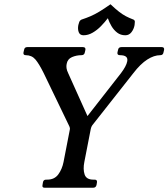

<svg xmlns="http://www.w3.org/2000/svg" viewBox="-20 -881 790 901"><path d="M739 -660Q752 -660 750 -647L747.2 -635Q745 -622 732 -622Q703 -622 671.1 -601.6Q639.2 -581.2 606 -538L413 -293Q408 -286 406 -276L375.8 -121Q369 -87 377 -62.5Q385 -38 418 -38H424Q437 -38 435 -25L433 -13Q430 0 417 0H189.5Q176.5 0 179.5 -13L181.5 -25Q183.5 -38 196.5 -38H201.5Q235.5 -38 253.5 -62.5Q271.5 -87 278.2 -121L307.5 -272Q308.5 -277 307.9 -280.5Q307.2 -284 305.5 -288L185 -538Q163.2 -582 146.1 -602Q129 -622 101 -622Q88 -622 90.2 -635L93 -647Q95 -660 108 -660H368.8Q382.8 -660 380.8 -647L378 -635Q375.8 -622 361.8 -622Q338.8 -622 317.8 -613Q296.8 -604 292.8 -581Q290.8 -572 292.2 -561.1Q293.8 -550.2 299.8 -538L400.2 -314.8L363.2 -301.5L548 -538Q573 -571.2 577 -593Q583 -622 543 -622Q529 -622 531.2 -635L534 -647Q536 -660 550 -660ZM486 -795.5Q471.8 -776.8 453.9 -758.4Q436 -740 415 -727.8Q394 -715.5 372 -715.5Q355 -715.5 349.5 -729.9Q344 -744.2 347.5 -763.2Q349.5 -772 352.2 -778.8Q355 -785.5 361.8 -788.8Q386 -796.8 405 -805Q424 -813.2 445.6 -826.1Q467.2 -839 498.5 -861Q521.8 -839 538.4 -826.1Q555 -813.2 570.5 -805Q586 -796.8 607 -788.8Q612.8 -785.5 612.8 -778.8Q612.8 -772 611.5 -763.2Q608 -744.2 596.9 -729.9Q585.8 -715.5 568.2 -715.5Q546 -715.5 530 -727.8Q514 -740 503.2 -758.4Q492.5 -776.8 486 -795.5Z"/></svg>

Font: Young Serif Light
Style: Italic
Weight: 300
Italic angle: -10.979°
Designer: Bastien Sozeau
Foundry: NBR — Bastien Sozeau
Version: Version 5.001